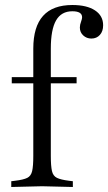

<svg xmlns="http://www.w3.org/2000/svg" viewBox="-20 -744 432 767"><path d="M25 3V-20L41 -22Q74 -26 89 -33.5Q104 -41 108.5 -61Q113 -81 113 -121V-550Q113 -637 152 -680.5Q191 -724 269 -724Q327 -724 359.5 -702.5Q392 -681 392 -643Q392 -619 379 -604.5Q366 -590 345 -590Q326 -590 312.5 -602.5Q299 -615 299 -634Q299 -645 304 -658Q308 -669 308 -675Q308 -699 269 -699Q225 -699 204 -662.5Q183 -626 183 -550V-121Q183 -81 187.5 -61Q192 -41 207.5 -33.5Q223 -26 255 -22L271 -20V3L148 0ZM27 -411V-436H119V-411ZM177 -411V-436H286V-411Z"/></svg>

Font: Baskervville SC
Style: Regular
Weight: 400
Designer: Alexis Faudot, Rémi Forte, Morgane Pierson, Rafael Ribas, Tanguy Vanlaeys, Rosalie Wagner, Thomas Huot-Marchand
Foundry: ANRT
Version: Version 1.100